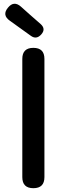

<svg xmlns="http://www.w3.org/2000/svg" viewBox="-20 -987 349 1007"><path d="M155 0Q97 0 97 -58V-678Q97 -736 155 -736Q213 -736 213 -678V-368V-58Q213 0 155 0ZM142 -799 32 -878Q-11 -908 22 -947Q53 -985 90 -952L137 -910L193 -861Q222 -835 196.5 -806.5Q171 -778 142 -799Z"/></svg>

Font: GenSenRounded JP M
Style: Regular
Weight: 500
Version: Version 1.501;PS 1;hotconv 16.6.51;makeotf.lib2.5.65220